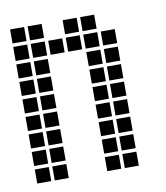

<svg xmlns="http://www.w3.org/2000/svg" viewBox="-59 -495 467 540"><g transform="rotate(-10 175.0 -225.0)"><path d="M5 -445V-405H45V-445ZM5 -395V-355H45V-395ZM5 -345V-305H45V-345ZM5 -295V-255H45V-295ZM5 -245V-205H45V-245ZM5 -195V-155H45V-195ZM5 -145V-105H45V-145ZM5 -95V-55H45V-95ZM5 -45V-5H45V-45ZM55 -45V-5H95V-45ZM55 -95V-55H95V-95ZM55 -145V-105H95V-145ZM55 -195V-155H95V-195ZM55 -245V-205H95V-245ZM55 -295V-255H95V-295ZM55 -345V-305H95V-345ZM55 -395V-355H95V-395ZM55 -445V-405H95V-445ZM155 -445V-405H195V-445ZM205 -445V-405H245V-445ZM255 -395V-355H295V-395ZM255 -345V-305H295V-345ZM255 -295V-255H295V-295ZM255 -245V-205H295V-245ZM255 -195V-155H295V-195ZM255 -145V-105H295V-145ZM255 -95V-55H295V-95ZM255 -45V-5H295V-45ZM205 -395V-355H245V-395ZM205 -345V-305H245V-345ZM205 -295V-255H245V-295ZM205 -245V-205H245V-245ZM205 -195V-155H245V-195ZM205 -145V-105H245V-145ZM205 -95V-55H245V-95ZM205 -45V-5H245V-45ZM155 -395V-355H195V-395ZM105 -395V-355H145V-395Z"/></g></svg>

Font: Nose Transport 13 Square
Style: Regular
Weight: 400
Designer: Nico Rohrbach
Foundry: Nose
Version: Version 1.400;Glyphs 3.2.3 (3260)